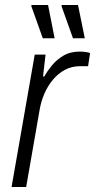

<svg xmlns="http://www.w3.org/2000/svg" viewBox="-20 -743 378 763"><path d="M26 0 118 -526H161L151 -439H156Q167 -459 185.5 -482Q204 -505 231.5 -521.5Q259 -538 297 -538Q311 -538 322.5 -536Q334 -534 338 -532L330 -480H299Q265 -480 238 -465.5Q211 -451 190.5 -426.5Q170 -402 156.5 -371Q143 -340 137 -304L84 0ZM270 -591 224 -720 226 -723H290L317 -591ZM150 -591 104 -720 106 -723H171L197 -591Z"/></svg>

Font: Archivo SemiBold ExtraLight
Style: Italic
Weight: 250
Italic angle: -10°
Version: Version 2.001